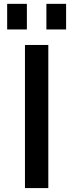

<svg xmlns="http://www.w3.org/2000/svg" viewBox="-20 -960 374 980"><path d="M16.6 -809.6V-940.4H117.2V-809.6ZM107.4 0V-730.5H226.6V0ZM216.8 -809.6V-940.4H317.4V-809.6Z"/></svg>

Font: GenEi M Gothic v2 Medium
Style: Regular
Weight: 500
Version: Version 2.0